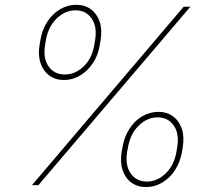

<svg xmlns="http://www.w3.org/2000/svg" viewBox="-20 -755 875 783"><path d="M241.2 -428.7Q206.1 -428.7 181.2 -447Q156.2 -465.3 145.3 -497.8Q134.3 -530.3 141.6 -573.2L144.5 -590.8Q151.9 -634.3 173.1 -666.7Q194.3 -699.2 225.3 -717.3Q256.3 -735.4 291 -735.4Q326.2 -735.4 350.8 -717Q375.5 -698.7 386.5 -666.3Q397.5 -633.8 390.1 -590.3L387.2 -572.8Q380.4 -529.8 358.6 -497.3Q336.9 -464.8 306.4 -446.8Q275.9 -428.7 241.2 -428.7ZM244.1 -451.2Q287.1 -451.2 321.5 -484.6Q356 -518.1 364.7 -573.2L367.7 -590.8Q377 -646 353.8 -679.4Q330.6 -712.9 288.1 -712.9Q245.1 -712.9 210.7 -679.2Q176.3 -645.5 167 -590.3L164.1 -572.8Q154.8 -517.6 178 -484.4Q201.2 -451.2 244.1 -451.2ZM575.7 7.8Q540.5 7.8 515.6 -10.5Q490.7 -28.8 480 -61.3Q469.2 -93.8 476.1 -136.7L479.5 -154.3Q486.8 -197.8 508.1 -230.2Q529.3 -262.7 560.1 -280.8Q590.8 -298.8 626 -298.8Q661.1 -298.8 685.8 -280.5Q710.4 -262.2 721.4 -229.7Q732.4 -197.3 725.1 -153.8L722.2 -136.2Q714.8 -93.3 693.4 -60.8Q671.9 -28.3 641.4 -10.3Q610.8 7.8 575.7 7.8ZM579.1 -14.6Q621.6 -14.6 656 -48.1Q690.4 -81.5 699.7 -136.7L702.6 -154.3Q711.9 -209.5 688.7 -242.9Q665.5 -276.4 623 -276.4Q580.1 -276.4 545.7 -242.7Q511.2 -209 502 -153.8L498.5 -136.2Q489.7 -81.1 512.9 -47.9Q536.1 -14.6 579.1 -14.6ZM110.4 0 729 -727.5H756.3L136.7 0Z"/></svg>

Font: Inter 18pt Thin
Style: Italic
Weight: 250
Italic angle: -9.3988°
Version: Version 4.001;git-66647c0bb